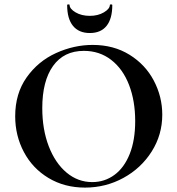

<svg xmlns="http://www.w3.org/2000/svg" viewBox="-20 -840 806 872"><path d="M49 -312Q49 -415 101 -488.5Q153 -562 234.5 -599Q316 -636 401 -636Q496 -636 568 -591.5Q640 -547 678.5 -474Q717 -401 717 -319Q717 -228 669 -152Q621 -76 540.5 -32Q460 12 366 12Q273 12 200.5 -31.5Q128 -75 88.5 -149.5Q49 -224 49 -312ZM594 -290Q594 -382 566 -454.5Q538 -527 485 -568Q432 -609 361 -609Q270 -609 221 -540.5Q172 -472 172 -349Q172 -252 201.5 -175.5Q231 -99 282.5 -56Q334 -13 399 -13Q455 -13 499.5 -45.5Q544 -78 569 -140.5Q594 -203 594 -290ZM285 -817Q285 -820 290.5 -820Q296 -820 296 -818Q296 -800 323 -784Q350 -768 388 -768Q425 -768 452 -784Q479 -800 479 -818Q479 -820 484.5 -820Q490 -820 490 -817Q490 -755 464 -722.5Q438 -690 388 -690Q338 -690 311.5 -722.5Q285 -755 285 -817Z"/></svg>

Font: Cormorant Garamond
Style: Bold
Weight: 700
Designer: Christian Thalmann (Catharsis Fonts)
Foundry: Catharsis Fonts
Version: Version 4.000